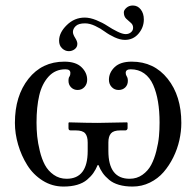

<svg xmlns="http://www.w3.org/2000/svg" viewBox="-20 -666 713 698"><path d="M288.1 -602.1Q307.1 -602.1 330.1 -592.8Q353 -583.5 370.4 -572Q387.7 -560.5 406.5 -551.3Q425.3 -542 437 -542Q448.2 -542 456.1 -548.6Q463.9 -555.2 463.9 -564.9Q463.9 -576.2 455.6 -583Q447.3 -589.8 438.7 -598.1Q430.2 -606.4 430.2 -621.1Q430.2 -629.4 439.7 -637.7Q449.2 -646 462.9 -646Q480.5 -646 491.7 -631.6Q502.9 -617.2 502.9 -595.2Q502.9 -566.4 483.6 -543.7Q464.4 -521 434.1 -521Q417 -521 396.7 -530.3Q376.5 -539.6 361.1 -551Q345.7 -562.5 325.9 -571.8Q306.2 -581.1 289.1 -581.1Q265.6 -581.1 255.4 -571.3Q245.1 -561.5 245.1 -549.8Q245.1 -541 253.2 -528.3Q261.2 -515.6 261.2 -506.8Q261.2 -494.6 251.7 -487.3Q242.2 -480 230 -480Q216.8 -480 205.8 -490.2Q194.8 -500.5 194.8 -518.1Q194.8 -547.4 222.7 -574.7Q250.5 -602.1 288.1 -602.1ZM298.8 -147.9Q298.8 -170.4 289.6 -181.2Q280.3 -191.9 255.9 -191.9H236.8Q229 -191.9 229 -200.2V-219.2L231 -221.2Q298.8 -219.2 335 -219.2L441.9 -221.2L443.8 -219.2V-200.2Q443.8 -196.8 441.4 -194.3Q439 -191.9 436 -191.9H417Q393.1 -191.9 383.5 -181.2Q374 -170.4 374 -147.9V-117.2Q374 -16.1 451.2 -16.1Q477.5 -16.1 497.8 -30.5Q518.1 -44.9 529.5 -66.4Q541 -87.9 548.3 -116.9Q555.7 -146 557.9 -170.4Q560.1 -194.8 560.1 -220.2Q560.1 -262.2 554.4 -296.1Q548.8 -330.1 536.9 -357.2Q524.9 -384.3 504.2 -399.2Q483.4 -414.1 455.1 -414.1Q437 -414.1 437 -400.9Q437 -394 440.9 -388.2Q444.8 -382.3 444.8 -372.1Q444.8 -357.4 435.3 -348.1Q425.8 -338.9 411.1 -338.9Q396 -338.9 386 -349.6Q376 -360.4 376 -376Q376 -401.9 396.7 -421.9Q417.5 -441.9 459 -441.9Q540 -441.9 589.6 -379.6Q639.2 -317.4 639.2 -219.2Q639.2 -188.5 632.1 -156.5Q625 -124.5 610.1 -94.2Q595.2 -64 574.7 -40.3Q554.2 -16.6 524.9 -2.2Q495.6 12.2 461.9 12.2Q434.1 12.2 412.4 5.9Q390.6 -0.5 376.5 -12.5Q362.3 -24.4 353.5 -36.9Q344.7 -49.3 337.9 -65.9H335Q328.1 -49.3 319.3 -36.9Q310.5 -24.4 296.4 -12.5Q282.2 -0.5 260.5 5.9Q238.8 12.2 210.9 12.2Q169.4 12.2 135 -9.5Q100.6 -31.2 79.1 -65.7Q57.6 -100.1 45.9 -140.1Q34.2 -180.2 34.2 -219.2Q34.2 -317.4 83.5 -379.6Q132.8 -441.9 213.9 -441.9Q255.4 -441.9 276.1 -421.9Q296.9 -401.9 296.9 -376Q296.9 -360.4 287.1 -349.6Q277.3 -338.9 262.2 -338.9Q248 -338.9 238.5 -348.4Q229 -357.9 229 -372.1Q229 -384.3 232.9 -388.2Q235.8 -392.6 235.8 -400.9Q235.8 -414.1 217.8 -414.1Q180.7 -414.1 156.5 -387.5Q132.3 -360.8 122.6 -318.8Q112.8 -276.9 112.8 -220.2Q112.8 -195.3 115.2 -170.7Q117.7 -146 124.8 -116.9Q131.8 -87.9 143.3 -66.4Q154.8 -44.9 175.3 -30.5Q195.8 -16.1 222.2 -16.1Q298.8 -16.1 298.8 -117.2Z"/></svg>

Font: Linux Libertine Display G
Style: Regular
Weight: 400
Designer: Philipp H. Poll
Foundry: Philipp H. Poll
Version: Version 5.0.9